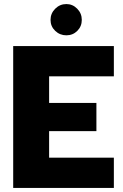

<svg xmlns="http://www.w3.org/2000/svg" viewBox="-20 -926 606 946"><path d="M229 -828Q229 -860 252 -883Q275 -906 307 -906Q338 -906 360.5 -883Q383 -860 383 -828Q383 -796 361 -774Q339 -752 307 -752Q275 -752 252 -774Q229 -796 229 -828ZM45 -699H541V-550H222V-419H455V-280H222V-149H541V0H45Z"/></svg>

Font: Prompt
Style: Bold
Weight: 700
Designer: Katatrad Team
Foundry: CadsonDemak
Version: Version 1.000